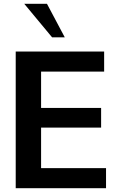

<svg xmlns="http://www.w3.org/2000/svg" viewBox="-20 -994 646 1014"><path d="M530 -616V-722H63V0H540V-106H197V-320H514V-424H197V-616ZM322 -797 228 -974H108L255 -797Z"/></svg>

Font: Perun SemiBold
Style: Regular
Weight: 600
Foundry: Copyright (c) Stefan Peev, Context Ltd, 2016
Version: Version 1.089